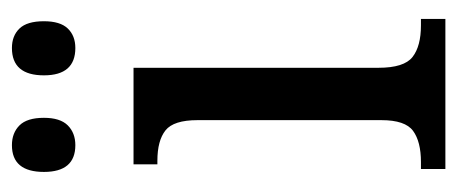

<svg xmlns="http://www.w3.org/2000/svg" viewBox="-248 -538 785 330"><g transform="rotate(-90 145.0 -372.5)"><path d="M15 -690Q15 -745 61 -745Q82 -745 95 -732Q108 -719 108 -690Q108 -662 95 -649Q82 -636 61 -636Q15 -636 15 -690ZM181 -690Q181 -745 228 -745Q249 -745 261.5 -732Q274 -719 274 -690Q274 -662 261.5 -649Q249 -636 228 -636Q181 -636 181 -690ZM20 -42H32Q67 -42 85.5 -55.5Q104 -69 104 -110V-426Q104 -467 86.5 -481Q69 -495 34 -495H28V-536H194V-115Q194 -71 212.5 -56.5Q231 -42 267 -42H278V0H20Z"/></g></svg>

Font: Noto Serif Narrow
Style: Regular
Weight: 400
Width: 4
Designer: Monotype Design Team
Foundry: Monotype Imaging Inc.
Version: Version 1.001